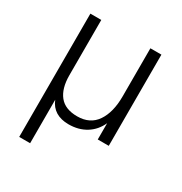

<svg xmlns="http://www.w3.org/2000/svg" viewBox="-158 -610 852 899"><g transform="rotate(30 268.0 -160.0)"><path d="M72.5 -493H131.5V-194Q131.5 -123 162.5 -84.2Q193.5 -45.5 259 -45.5Q328 -45.5 362.5 -96.2Q397 -147 397 -232.5V-493H456.5V0H397V-88Q376.5 -42.5 336.5 -17.8Q296.5 7 242.5 7Q201.5 7 173.2 -10.2Q145 -27.5 131.5 -61.5V173.5H72.5Z"/></g></svg>

Font: HK Grotesk Light
Style: Regular
Weight: 300
Designer: Alfredo Marco Pradil
Foundry: Hanken Design Co.
Version: Version 3.001